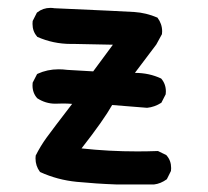

<svg xmlns="http://www.w3.org/2000/svg" viewBox="-20 -477 540 499"><path d="M144 -208 123.5 -207.5Q98.6 -207.5 76.7 -221.7Q64.5 -235.4 64.5 -254.9Q64.5 -257.8 64.9 -262.2L76.2 -284.2L77.6 -285.2Q103 -296.9 132.3 -296.9Q143.6 -296.9 154.8 -295.4L222.2 -291.5L273.4 -360.8L173.8 -362.8Q169.4 -362.8 164.6 -362.8Q118.2 -362.8 76.7 -381.3L76.2 -382.3Q64.5 -395.5 64.5 -415Q64.5 -418 64.9 -422.4L75.7 -443.8L76.7 -444.8Q91.8 -456.5 110.8 -456.5Q116.2 -456.5 121.6 -455.6Q298.3 -447.8 329.1 -445.8Q359.9 -443.8 389.2 -431.2Q401.4 -415 401.4 -395.5Q401.4 -392.6 400.9 -388.2L386.2 -361.3L330.6 -287.6Q367.7 -287.6 398.9 -272.9Q411.1 -258.8 411.1 -239.3Q411.1 -236.3 410.6 -231.9L399.4 -210Q381.8 -198.7 362.3 -196.8L271.5 -204.1Q249.5 -165 191.9 -91.3Q263.2 -83.5 336.9 -83.5Q362.8 -83.5 390.6 -84.5L412.6 -73.7L413.1 -72.8Q424.8 -59.6 424.8 -40Q424.8 -37.1 424.3 -32.7L413.6 -11.2Q397.5 0.5 380.4 2.4H379.9H282.2Q230 0.5 179.7 -4.4Q129.4 -9.3 84.5 -29.8L83.5 -30.8Q72.3 -45.9 72.3 -65.4Q72.3 -68.4 72.8 -72.8Q85.4 -97.7 100.6 -118.7Q115.7 -139.6 167.5 -207Q155.8 -208 144 -208Z"/></svg>

Font: Bakudai
Style: Medium
Weight: 500
Version: Version 1.48